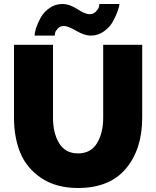

<svg xmlns="http://www.w3.org/2000/svg" viewBox="-20 -934 781 960"><path d="M370 -167Q434 -167 465 -218Q496 -269 496 -345V-710H691V-345Q691 -188 609.5 -91Q528 6 370 6Q261 6 187 -43.5Q113 -93 81.5 -170Q50 -247 50 -345V-710H245V-345Q245 -268 276 -217.5Q307 -167 370 -167ZM434 -756Q402 -756 361 -780Q320 -804 300 -804Q280 -804 268.5 -791Q257 -778 255.5 -770Q254 -762 254 -756H153Q153 -771 161 -795.5Q169 -820 184.5 -847.5Q200 -875 228.5 -894.5Q257 -914 292 -914Q327 -914 366.5 -888.5Q406 -863 427 -863Q447 -863 459.5 -876Q472 -889 474.5 -899Q477 -909 477 -914H577Q577 -903 568.5 -879Q560 -855 544.5 -826.5Q529 -798 499.5 -777Q470 -756 434 -756Z"/></svg>

Font: Raleway
Style: Heavy
Weight: 900
Designer: Matt McInerney, Pablo Impallari, Rodrigo Fuenzalida
Foundry: Matt McInerney, Pablo Impallari, Rodrigo Fuenzalida
Version: Version 2.001